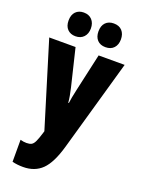

<svg xmlns="http://www.w3.org/2000/svg" viewBox="-183 -846 857 1165"><g transform="rotate(20 245.5 -263.5)"><path d="M2 -553H172L230 -313Q236 -288 240.5 -262.5Q245 -237 246 -220H250Q252 -237 256 -258.5Q260 -280 267 -311L321 -553H489L322 35Q290 148 243 194Q196 240 121 240Q102 240 84.5 238Q67 236 51 232V90Q71 96 91 96Q111 96 123 89.5Q135 83 144.5 62.5Q154 42 166 2L169 -8ZM77 -690Q77 -727 96.5 -747Q116 -767 148 -767Q182 -767 201.5 -746Q221 -725 221 -690Q221 -656 201.5 -635Q182 -614 148 -614Q116 -614 96.5 -634Q77 -654 77 -690ZM270 -690Q270 -727 289.5 -747Q309 -767 342 -767Q377 -767 396 -746Q415 -725 415 -690Q415 -656 396 -635Q377 -614 342 -614Q308 -614 289 -634.5Q270 -655 270 -690Z"/></g></svg>

Font: Noto Sans Gurmukhi ExtraCondensed Black
Style: Regular
Weight: 900
Width: 2
Designer: Jelle Bosma - Monotype Design Team
Foundry: Monotype Imaging Inc.
Version: Version 2.004; ttfautohint (v1.8.4.7-5d5b)